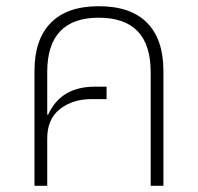

<svg xmlns="http://www.w3.org/2000/svg" viewBox="-20 -598 637 618"><path d="M91 -370Q91 -471 143.5 -524.5Q196 -578 298 -578Q401 -578 453.5 -524.5Q506 -471 506 -370V0H465V-366Q465 -541 298 -541Q132 -541 132 -366V-229H135Q176 -319 285 -319H323V-279H274Q214 -279 173 -247Q132 -215 132 -152V0H91Z"/></svg>

Font: Anuphan ExtraLight
Style: Regular
Weight: 200
Designer: Cadson Demak
Version: Version 3.001